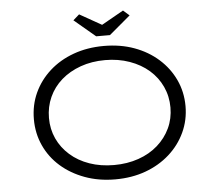

<svg xmlns="http://www.w3.org/2000/svg" viewBox="-59 -952 1159 1028"><g transform="rotate(-5 520.5 -438.5)"><path d="M520 10Q431 10 356.5 -17.5Q282 -45 227.5 -93Q173 -141 143 -206.5Q113 -272 113 -348Q113 -425 143 -490Q173 -555 227.5 -604Q282 -653 356.5 -680Q431 -707 520 -707Q609 -707 683 -680Q757 -653 812 -604Q867 -555 897.5 -489.5Q928 -424 928 -348Q928 -273 897.5 -207.5Q867 -142 812 -93Q757 -44 683 -17Q609 10 520 10ZM520 -67Q591 -67 651.5 -88Q712 -109 755.5 -147.5Q799 -186 823 -237Q847 -288 847 -348Q847 -408 823 -460Q799 -512 755.5 -550Q712 -588 651.5 -609.5Q591 -631 520 -631Q448 -631 388 -609.5Q328 -588 284.5 -550Q241 -512 217.5 -460Q194 -408 194 -348Q194 -288 217.5 -237Q241 -186 284.5 -147.5Q328 -109 388 -88Q448 -67 520 -67ZM484 -762 370 -858 403 -887 536 -812H506L639 -887L672 -858L558 -762Z"/></g></svg>

Font: Lexend Tera Light
Style: Regular
Weight: 300
Designer: Bonnie Shaver-Troup, Thomas Jockin
Foundry: Lexend
Version: Version 1.007